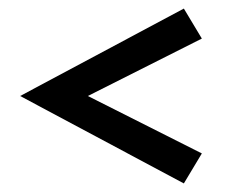

<svg xmlns="http://www.w3.org/2000/svg" viewBox="-20 -525 550 448"><path d="M409 -97 27 -301 409 -505 451 -435 185 -301 451 -167Z"/></svg>

Font: Manuale
Style: Italic
Weight: 400
Italic angle: -11°
Designer: Eduardo Tunni / Pablo Cosgaya
Foundry: Eduardo Tunni / Pablo Cosgaya
Version: Version 1.002